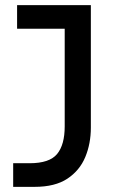

<svg xmlns="http://www.w3.org/2000/svg" viewBox="-20 -726 453 746"><path d="M31.2 0V-91.8H95.2Q172.4 -91.8 201.9 -127.7Q231.4 -163.6 231.4 -234.9V-614.3H46.4V-706.1H333V-230Q333 -168 311.3 -115.7Q289.6 -63.5 241.7 -31.7Q193.8 0 114.7 0Z"/></svg>

Font: Kay Pho Du
Style: Bold
Weight: 700
Designer: Victor Gaultney, Khu Oo Reh
Foundry: SIL International
Version: Version 3.000